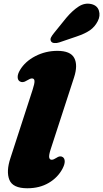

<svg xmlns="http://www.w3.org/2000/svg" viewBox="-20 -992 552 1027"><path d="M376 -577.5 251.5 -195Q240.5 -161 243.2 -149.2Q246 -137.5 256.5 -137.5Q266.5 -137.5 281.5 -147.5Q301.5 -161.5 316 -151.5Q326 -144.5 326.2 -128.8Q326.5 -113 314.5 -90Q289.5 -42.5 240.8 -13.8Q192 15 126 15Q48.5 15 30.2 -30Q12 -75 36 -147L154 -510.5Q165.5 -545.5 164.5 -559Q163.5 -572.5 151 -572.5Q141.5 -572.5 124 -561.5Q111.5 -553.5 102.5 -552.8Q93.5 -552 86 -556.5Q75 -563 74.5 -579.2Q74 -595.5 87 -617.5Q114.5 -663.5 169.2 -691.8Q224 -720 287 -720Q357 -720 377.2 -681.8Q397.5 -643.5 376 -577.5ZM334.5 -896.5Q367.5 -935.5 400.5 -957Q433.5 -978.5 469.5 -970Q501 -962 509.2 -934.5Q517.5 -907 503 -879Q487.5 -848.5 461.2 -830.2Q435 -812 390.5 -797L296.5 -765Q283 -760.5 270 -761.8Q257 -763 252.5 -772Q247.5 -781.5 253.2 -792.5Q259 -803.5 269 -815.5Z"/></svg>

Font: Fraunces 9pt S050 Black
Style: Italic
Weight: 900
Italic angle: -16°
Version: Version 1.000; ttfautohint (v1.8.3)